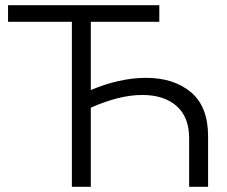

<svg xmlns="http://www.w3.org/2000/svg" viewBox="-20 -720 875 740"><path d="M330 -373Q385 -396 434 -407Q490 -420 542 -420Q650 -420 716 -364.5Q782 -309 782 -195V0H709V-187Q709 -269 660.5 -311.5Q612 -354 528 -354Q441 -354 330 -305V0H257V-636H11V-700H594V-636H330Z"/></svg>

Font: Modern
Style: Small
Weight: 400
Designer: Julieta Ulanovsky
Foundry: Julieta Ulanovsky
Version: Version 8.000